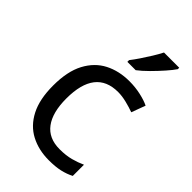

<svg xmlns="http://www.w3.org/2000/svg" viewBox="-232 -850 945 945"><g transform="rotate(45 240.0 -378.0)"><path d="M300 10Q229 10 173.5 -19Q118 -48 86.5 -109Q55 -170 55 -265Q55 -364 88 -426Q121 -488 177.5 -517Q234 -546 306 -546Q347 -546 385 -537.5Q423 -529 447 -517L420 -444Q396 -453 364 -461Q332 -469 304 -469Q146 -469 146 -266Q146 -169 184.5 -117.5Q223 -66 299 -66Q343 -66 376.5 -75Q410 -84 438 -97V-19Q411 -5 378.5 2.5Q346 10 300 10ZM432 -756Q420 -738 395 -709.5Q370 -681 341.5 -652.5Q313 -624 289 -606H231V-618Q246 -637 263.5 -663Q281 -689 298 -716.5Q315 -744 326 -766H432Z"/></g></svg>

Font: Noto Sans Mongolian
Style: Regular
Weight: 400
Designer: Monotype Design Team
Foundry: Monotype Imaging Inc.
Version: Version 3.001; ttfautohint (v1.8.4.7-5d5b)